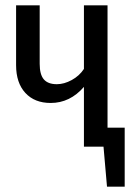

<svg xmlns="http://www.w3.org/2000/svg" viewBox="-20 -547 495 716"><path d="M445 -71V149H379L366 0H293V-223Q241 -163 169 -163Q109 -163 74.5 -200.5Q40 -238 40 -304V-527H128V-309Q128 -269 143.5 -251Q159 -233 192 -233Q219 -233 247.5 -248.5Q276 -264 293 -290V-527H381V-71Z"/></svg>

Font: Fira Sans Extra Condensed
Style: Regular
Weight: 400
Width: 1
Designer: Carrois Corporate & Edenspiekermann AG
Foundry: Carrois Corporate GbR & Edenspiekermann AG
Version: Version 4.203